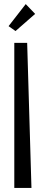

<svg xmlns="http://www.w3.org/2000/svg" viewBox="-20 -920 215 940"><path d="M106 -900 152 -852 56 -768 22 -792ZM113 -710H50V0H134Z"/></svg>

Font: Bahiana
Style: Regular
Weight: 400
Designer: Pablo Cosgaya & Dani Raskovsky
Foundry: Pablo Cosgaya & Dani Raskovsky
Version: Version 1.005